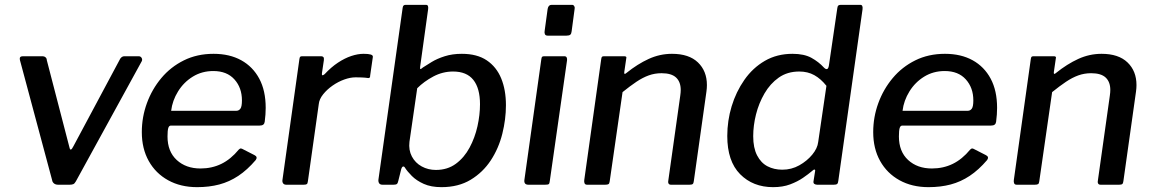

<svg xmlns="http://www.w3.org/2000/svg" viewBox="-20 -762 4754 792"><path d="M552 -530Q560 -530 564 -523.5Q568 -517 565 -510L293 -14Q288 -5 282.5 -2.5Q277 0 267 0H220Q209 0 202.5 -5.5Q196 -11 195 -19L62 -515Q59 -530 74 -530H156Q163 -530 168 -525.5Q173 -521 173 -514L267 -152Q271 -135 283 -159L476 -520Q483 -530 493 -530H552Z M793 10Q725 10 673.5 -18.5Q622 -47 593.5 -98Q565 -149 565 -217Q565 -279 586 -336.5Q607 -394 645.5 -440Q684 -486 738.5 -513Q793 -540 861 -540Q927 -540 975 -513.5Q1023 -487 1049.5 -437.5Q1076 -388 1076 -317Q1076 -304 1075 -289.5Q1074 -275 1072 -260Q1071 -252 1066 -248Q1061 -244 1051 -244H685Q677 -244 674 -233.5Q671 -223 671 -199Q671 -137 709 -102Q747 -67 807 -67Q854 -67 893 -86Q932 -105 965 -145Q970 -150 974 -149.5Q978 -149 983 -146L1030 -122Q1044 -115 1035 -102Q1000 -61 963 -36.5Q926 -12 884.5 -1Q843 10 793 10ZM955 -305Q965 -305 971.5 -313.5Q978 -322 978 -348Q978 -400 947 -434.5Q916 -469 860 -469Q813 -469 775.5 -446Q738 -423 714.5 -385Q691 -347 686 -305Z M1161 0Q1152 0 1148 -5.5Q1144 -11 1145 -19L1215 -518Q1216 -526 1218.5 -528Q1221 -530 1227 -530H1305Q1311 -530 1314 -526.5Q1317 -523 1316 -514L1308 -460Q1307 -452 1310 -451.5Q1313 -451 1319 -456Q1346 -485 1374 -503.5Q1402 -522 1429 -531Q1456 -540 1480 -540Q1500 -540 1509.5 -537Q1519 -534 1518 -527L1507 -451Q1507 -444 1505 -442Q1503 -440 1499 -440Q1486 -442 1472 -442.5Q1458 -443 1447 -443Q1425 -443 1400 -434Q1375 -425 1352 -409Q1329 -393 1313 -373Q1297 -353 1295 -333L1250 -14Q1249 -5 1245.5 -2.5Q1242 0 1232 0H1161Z M1558 0Q1548 0 1544 -6Q1540 -12 1541 -21L1641 -730Q1642 -737 1645 -739.5Q1648 -742 1653 -742H1737Q1744 -742 1745.5 -736.5Q1747 -731 1746 -724L1713 -486Q1712 -477 1714.5 -477Q1717 -477 1725 -484Q1739 -493 1761 -506.5Q1783 -520 1814.5 -530Q1846 -540 1885 -540Q1948 -540 1988 -513Q2028 -486 2047.5 -438.5Q2067 -391 2067 -328Q2067 -270 2052 -210Q2037 -150 2004.5 -100.5Q1972 -51 1921.5 -20.5Q1871 10 1801 10Q1758 10 1728 -3.5Q1698 -17 1679 -36Q1660 -55 1650 -71Q1647 -76 1642.5 -75Q1638 -74 1635 -64L1623 -16Q1621 -6 1617 -3Q1613 0 1603 0ZM1669 -177Q1665 -143 1679 -116.5Q1693 -90 1719.5 -75.5Q1746 -61 1778 -61Q1826 -61 1860.5 -86.5Q1895 -112 1917 -153Q1939 -194 1949.5 -241Q1960 -288 1960 -332Q1960 -398 1932.5 -432.5Q1905 -467 1849 -467Q1806 -467 1767.5 -446.5Q1729 -426 1701 -398Z M2248 -16Q2247 -5 2243.5 -2.5Q2240 0 2228 0H2160Q2150 0 2146 -5Q2142 -10 2143 -19L2213 -518Q2214 -526 2216.5 -528Q2219 -530 2226 -530H2308Q2315 -530 2317.5 -525Q2320 -520 2319 -513ZM2338 -633Q2337 -623 2332.5 -619Q2328 -615 2317 -615H2239Q2230 -615 2227.5 -621.5Q2225 -628 2227 -637L2239 -725Q2242 -742 2255 -742H2340Q2346 -742 2349 -736Q2352 -730 2350 -723Z M2402 0Q2394 0 2391.5 -5.5Q2389 -11 2390 -19L2460 -518Q2461 -526 2463.5 -528Q2466 -530 2472 -530H2555Q2560 -530 2562.5 -528Q2565 -526 2563 -519L2555 -464Q2554 -452 2564 -461Q2610 -498 2656 -519Q2702 -540 2752 -540Q2822 -540 2859 -504.5Q2896 -469 2896 -411Q2896 -405 2895.5 -398Q2895 -391 2894 -384L2842 -15Q2841 -6 2837.5 -3Q2834 0 2824 0H2748Q2740 0 2737.5 -5.5Q2735 -11 2737 -19L2786 -367Q2787 -374 2787.5 -380Q2788 -386 2788 -391Q2788 -424 2769 -442Q2750 -460 2709 -460Q2681 -460 2656 -451Q2631 -442 2605 -424.5Q2579 -407 2548 -382L2495 -14Q2494 -5 2490 -2.5Q2486 0 2476 0H2402Z M3351 0Q3344 0 3339 -3.5Q3334 -7 3336 -16L3342 -54Q3344 -62 3340 -62.5Q3336 -63 3329 -56Q3315 -44 3292.5 -28.5Q3270 -13 3239.5 -1.5Q3209 10 3169 10Q3086 10 3033 -43.5Q2980 -97 2980 -201Q2980 -264 2998 -323.5Q3016 -383 3050.5 -432.5Q3085 -482 3135 -511Q3185 -540 3249 -540Q3297 -540 3327 -523.5Q3357 -507 3379 -483Q3387 -475 3392.5 -477.5Q3398 -480 3400 -497L3434 -729Q3435 -737 3438.5 -739.5Q3442 -742 3448 -742H3529Q3540 -742 3538 -724L3438 -16Q3437 -6 3433 -3Q3429 0 3419 0ZM3389 -408Q3366 -437 3339 -452Q3312 -467 3277 -467Q3228 -467 3192.5 -442Q3157 -417 3133.5 -376.5Q3110 -336 3098.5 -290Q3087 -244 3087 -200Q3087 -152 3103 -121Q3119 -90 3146 -76Q3173 -62 3207 -62Q3245 -62 3277 -80Q3309 -98 3330.5 -124Q3352 -150 3355 -176Z M3810 10Q3742 10 3690.5 -18.5Q3639 -47 3610.5 -98Q3582 -149 3582 -217Q3582 -279 3603 -336.5Q3624 -394 3662.5 -440Q3701 -486 3755.5 -513Q3810 -540 3878 -540Q3944 -540 3992 -513.5Q4040 -487 4066.5 -437.5Q4093 -388 4093 -317Q4093 -304 4092 -289.5Q4091 -275 4089 -260Q4088 -252 4083 -248Q4078 -244 4068 -244H3702Q3694 -244 3691 -233.5Q3688 -223 3688 -199Q3688 -137 3726 -102Q3764 -67 3824 -67Q3871 -67 3910 -86Q3949 -105 3982 -145Q3987 -150 3991 -149.5Q3995 -149 4000 -146L4047 -122Q4061 -115 4052 -102Q4017 -61 3980 -36.5Q3943 -12 3901.5 -1Q3860 10 3810 10ZM3972 -305Q3982 -305 3988.5 -313.5Q3995 -322 3995 -348Q3995 -400 3964 -434.5Q3933 -469 3877 -469Q3830 -469 3792.5 -446Q3755 -423 3731.5 -385Q3708 -347 3703 -305Z M4174 0Q4166 0 4163.5 -5.5Q4161 -11 4162 -19L4232 -518Q4233 -526 4235.5 -528Q4238 -530 4244 -530H4327Q4332 -530 4334.5 -528Q4337 -526 4335 -519L4327 -464Q4326 -452 4336 -461Q4382 -498 4428 -519Q4474 -540 4524 -540Q4594 -540 4631 -504.5Q4668 -469 4668 -411Q4668 -405 4667.5 -398Q4667 -391 4666 -384L4614 -15Q4613 -6 4609.5 -3Q4606 0 4596 0H4520Q4512 0 4509.5 -5.5Q4507 -11 4509 -19L4558 -367Q4559 -374 4559.5 -380Q4560 -386 4560 -391Q4560 -424 4541 -442Q4522 -460 4481 -460Q4453 -460 4428 -451Q4403 -442 4377 -424.5Q4351 -407 4320 -382L4267 -14Q4266 -5 4262 -2.5Q4258 0 4248 0H4174Z"/></svg>

Font: Libre Franklin Thin Medium
Style: Italic
Weight: 500
Italic angle: -8°
Version: Version 3.000